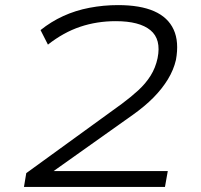

<svg xmlns="http://www.w3.org/2000/svg" viewBox="-20 -733 788 753"><path d="M74 0 83 -54 458 -326Q493 -352 522 -378.5Q551 -405 570.5 -436Q590 -467 598 -505Q613 -579 570 -614.5Q527 -650 434 -650Q360 -650 294.5 -628Q229 -606 168 -558L139 -615Q180 -648 228 -670Q276 -692 331 -702.5Q386 -713 443 -713Q530 -713 584.5 -689Q639 -665 661 -617Q683 -569 670 -498Q661 -459 638.5 -422Q616 -385 582 -350.5Q548 -316 500 -282L183 -57L180 -62H638L627 0Z"/></svg>

Font: Nunito Sans 10pt Expanded Light
Style: Italic
Weight: 300
Width: 7
Italic angle: -9°
Designer: Vernon Adams
Foundry: Vernon Adams
Version: Version 3.101;gftools[0.9.27]